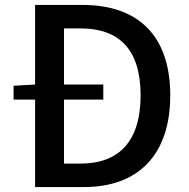

<svg xmlns="http://www.w3.org/2000/svg" viewBox="-20 -757 765 777"><path d="M122 0H320C540 0 669 -131 669 -371C669 -612 540 -737 314 -737H122V-415L35 -410V-354H122ZM239 -95V-354H398V-415H239V-642H306C464 -642 549 -555 549 -371C549 -188 464 -95 306 -95Z"/></svg>

Font: Noto Sans CJK HK Medium
Style: Regular
Weight: 500
Designer: Ryoko NISHIZUKA 西塚涼子 (kana, bopomofo & ideographs); Paul D. Hunt (Latin, Greek & Cyrillic); Sandoll Communications 산돌커뮤니
Foundry: Adobe
Version: Version 2.004;hotconv 1.0.118;makeotfexe 2.5.65603